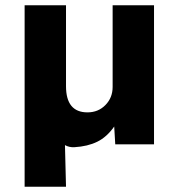

<svg xmlns="http://www.w3.org/2000/svg" viewBox="-20 -551 679 733"><path d="M74 162V-531H232V-222Q232 -122 314 -122Q355 -122 382.5 -150Q410 -178 410 -219V-531H568V0H420L416 -68Q388 -28 351.5 -10Q315 8 264 11Q244 12 228 3L232 162Z"/></svg>

Font: Lexend
Style: Bold
Weight: 700
Designer: Bonnie Shaver-Troup, Thomas Jockin
Foundry: Lexend
Version: Version 1.007; ttfautohint (v1.8.3)